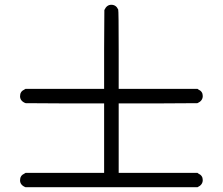

<svg xmlns="http://www.w3.org/2000/svg" viewBox="-20 -749 934 804"><path d="M87 35Q64 26 64 6Q64 -14 82 -22L87 -25H416V-316H251L87 -317Q64 -326 64 -346Q64 -366 82 -374L87 -377H416V-542L417 -707Q427 -729 446 -729Q466 -729 475 -709Q477 -703 477 -540V-377H807L811 -374Q829 -366 829 -347Q829 -327 807 -317L642 -316H477V-25H807L811 -22Q829 -14 829 5Q829 25 807 35Z"/></svg>

Font: KaTeX_Main
Style: Bold
Weight: 700
Version: Version